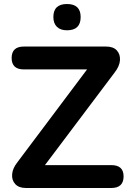

<svg xmlns="http://www.w3.org/2000/svg" viewBox="-20 -937 648 957"><path d="M314 -786Q281 -786 263.5 -803.5Q246 -821 246 -852Q246 -917 314 -917Q382 -917 382 -852Q382 -786 314 -786ZM109 0Q74 0 56 -19.5Q38 -39 40.5 -69Q43 -99 68 -130L414 -591H99Q38 -591 38 -648Q38 -705 99 -705H509Q545 -705 562.5 -685.5Q580 -666 578 -636.5Q576 -607 551 -575L204 -114H535Q596 -114 596 -58Q596 0 535 0Z"/></svg>

Font: Chiron GoRound TC SB
Style: Regular
Weight: 500
Designer: Ryoko NISHIZUKA 西塚涼子 (kana, bopomofo & ideographs); Paul D. Hunt (Latin, Greek & Cyrillic); Sandoll Communications 산돌커뮤니
Foundry: Adobe
Version: Version 1.000;hotconv 1.1.1;makeotfexe 2.6.0